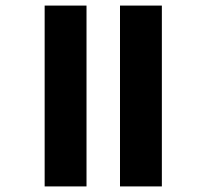

<svg xmlns="http://www.w3.org/2000/svg" viewBox="-20 -668 740 688"><path d="M290 0H140V-648H290ZM560 0H410V-648H560Z"/></svg>

Font: Madhuban Bold
Style: Regular
Weight: 700
Designer: jaikishan Patel
Foundry: MagicType
Version: Version 1.000